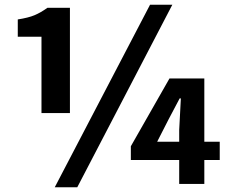

<svg xmlns="http://www.w3.org/2000/svg" viewBox="-20 -776 960 810"><path d="M155 -299V-621H55V-694Q100 -701 126 -712Q152 -723 180 -743H275V-299ZM211 14 613 -756H707L306 14ZM736 0V-228L743 -361H738L691 -272L643 -178H907V-101H532V-159L695 -445H842V0Z"/></svg>

Font: Noto Sans TC Thin ExtraBold
Style: Regular
Weight: 800
Version: Version 2.004-H2;hotconv 1.0.118;makeotfexe 2.5.65603